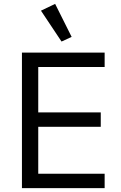

<svg xmlns="http://www.w3.org/2000/svg" viewBox="-20 -969 623 989"><path d="M297 -755 349 -779 264 -949 191 -914ZM519 0V-74H177V-316H499V-390H177V-624H519V-698H93V0Z"/></svg>

Font: LVC Sans
Style: Regular
Weight: 400
Designer: Mike Abbink, Paul van der Laan, Pieter van Rosmalen
Foundry: Bold Monday
Version: Version 3.0